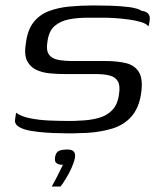

<svg xmlns="http://www.w3.org/2000/svg" viewBox="-20 -484 605 705"><path d="M39 -70Q58 -56 91.5 -49.5Q125 -43 160.5 -41.5Q196 -40 223 -40Q233 -40 246 -40Q259 -40 269 -41Q310 -42 341 -50.5Q372 -59 392 -79.5Q412 -100 417 -138Q422 -169 413 -185Q404 -201 383.5 -206.5Q363 -212 333 -212Q318 -212 301.5 -212Q285 -212 265.5 -212Q246 -212 222 -212Q193 -212 164.5 -214.5Q136 -217 113.5 -227.5Q91 -238 79.5 -260.5Q68 -283 75 -325Q81 -374 103 -402Q125 -430 159 -443Q193 -456 235 -460Q277 -464 324 -464Q352 -464 387 -463Q422 -462 453.5 -458Q485 -454 501 -444Q517 -442 524 -434Q531 -426 530 -414Q530 -410 529 -404.5Q528 -399 527 -394Q526 -389 525 -387Q518 -397 498 -403Q478 -409 452 -412.5Q426 -416 402 -417.5Q378 -419 361 -419H302Q265 -419 233.5 -413Q202 -407 180.5 -388.5Q159 -370 154 -330Q149 -299 159.5 -284Q170 -269 192.5 -264.5Q215 -260 247 -260Q286 -260 315.5 -260Q345 -260 365 -260Q409 -260 441.5 -252.5Q474 -245 490 -219.5Q506 -194 498 -140Q490 -87 462.5 -56Q435 -25 392.5 -12Q350 1 298 4Q273 5 250 5.5Q227 6 202 5Q179 5 149.5 3Q120 1 93.5 -3.5Q67 -8 50.5 -17.5Q34 -27 35 -43ZM170 201Q179 185 186.5 170.5Q194 156 200 143.5Q206 131 211 121Q209 121 207 121Q205 121 203 121Q195 120 187.5 115Q180 110 182 94Q185 75 196.5 70Q208 65 227 65Q237 65 243.5 67.5Q250 70 253.5 76.5Q257 83 255 96Q252 112 242.5 133Q233 154 221.5 172.5Q210 191 202 201Z"/></svg>

Font: Genos
Style: Italic
Weight: 400
Italic angle: -8°
Version: Version 1.010